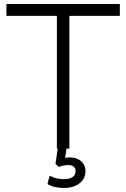

<svg xmlns="http://www.w3.org/2000/svg" viewBox="-20 -739 627 955"><path d="M263 0V-660H12V-719H576V-660H325V0ZM298 196Q275 196 253 191Q231 186 216 176L227 135Q245 144 260.5 148Q276 152 299 152Q325 152 340.5 142Q356 132 356 112Q356 98 347 90Q338 82 319 82Q309 82 298 84Q287 86 272 91L256 76L270 -20H314L302 57L281 51Q292 48 304 46Q316 44 327 44Q349 44 366.5 52Q384 60 394.5 75.5Q405 91 405 113Q405 138 391.5 156.5Q378 175 354 185.5Q330 196 298 196Z"/></svg>

Font: Nunitoga
Style: Light
Weight: 300
Designer: Vernon Adams
Foundry: Vernon Adams
Version: Version 1.0